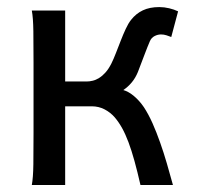

<svg xmlns="http://www.w3.org/2000/svg" viewBox="-20 -528 567 548"><path d="M166 -295.4H227.1Q235.4 -295.4 244.6 -297.6Q253.9 -299.8 263.2 -305.7Q272.5 -311.5 281.2 -321.3Q290 -331.1 297.9 -346.7Q304.2 -359.4 311 -377L324.7 -412.1Q331.5 -429.7 338.9 -445.6Q346.2 -461.4 354 -471.2Q368.2 -489.3 387.7 -498.5Q407.2 -507.8 434.6 -507.8Q448.7 -507.8 462.9 -504.4Q477.1 -501 488.3 -495.6L468.8 -422.4Q462.9 -424.8 455.3 -427.2Q447.8 -429.7 439.5 -429.7Q430.2 -429.7 421.1 -425Q412.1 -420.4 407.7 -410.2Q400.9 -394.5 392.1 -371.1Q383.3 -347.7 373.5 -322.3Q366.7 -305.7 356.2 -293Q345.7 -280.3 332 -271Q347.2 -266.6 362.5 -253.7Q377.9 -240.7 390.6 -222.2Q403.8 -202.1 415.3 -176.3Q426.8 -150.4 437 -121.3Q447.3 -92.3 456.3 -61.3Q465.3 -30.3 473.6 0H380.9Q372.1 -38.6 363.8 -68.6Q355.5 -98.6 346.7 -122.1Q337.9 -145.5 328.4 -162.6Q318.8 -179.7 307.6 -192.9Q295.4 -207 278.6 -215.8Q261.7 -224.6 241.7 -224.6H166V0H70.8Q74.7 -20.5 75.2 -59.3Q75.7 -98.1 75.7 -148.9V-349.1Q75.7 -399.9 75.2 -438.7Q74.7 -477.5 70.8 -498H166Z"/></svg>

Font: Andika Cyr
Style: Regular
Weight: 400
Designer: Victor Gaultney, Annie Olsen, Julie Remington, Don Collingsworth, Eric Hays, Becca Hirsbrunner
Foundry: SIL International
Version: Version 5.000